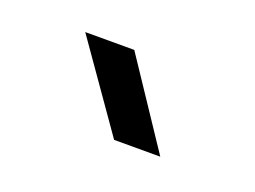

<svg xmlns="http://www.w3.org/2000/svg" viewBox="-38 -826 335 252"><g transform="rotate(20 129.0 -700.0)"><path d="M132.5 -640 48.5 -760H117L197 -640Z"/></g></svg>

Font: Big Shoulders Text Thin Medium
Style: Regular
Weight: 500
Version: Version 2.002